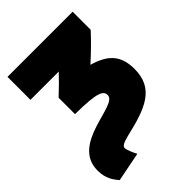

<svg xmlns="http://www.w3.org/2000/svg" viewBox="-239 -650 969 969"><g transform="rotate(-45 246.0 -165.5)"><path d="M337 -297C431 -270 480 -225 480 -125C480 15 378 53 219 90C180 100 162 108 162 123C162 134 174 164 187 188L30 219C9 194 -15 163 -15 106C-15 -87 291 -54 291 -127C291 -158 265 -175 106 -176V-293C141 -326 173 -357 200 -386H-2V-550H463V-421C426 -381 390 -345 337 -297Z"/></g></svg>

Font: Repo Black
Style: Regular
Weight: 900
Designer: Stefan Peev
Foundry: Context Ltd
Version: Version 1.502